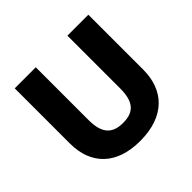

<svg xmlns="http://www.w3.org/2000/svg" viewBox="-174 -904 1103 1103"><g transform="rotate(-45 378.0 -352.0)"><path d="M677 -267V-714H507V-286C507 -179 469 -133 379 -133C294 -133 250 -175 250 -285V-714H79V-266C79 -95 183 10 375 10C578 10 677 -104 677 -267Z"/></g></svg>

Font: Noto Sans Arabic ExtBd
Style: Regular
Weight: 800
Designer: Monotype Design Team, Nadine Chahine, Nizar Qandah and Khaled Hosny
Foundry: Monotype Imaging Inc.
Version: Version 2.012